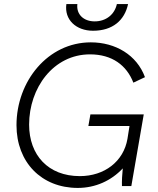

<svg xmlns="http://www.w3.org/2000/svg" viewBox="-20 -914 776 943"><path d="M362 9C448 9 526 -26 583 -87C580 -59 578 -24 579 0H625L686 -352H424L414 -295H616L606 -232C587 -121 493 -49 372 -49C217 -49 123 -152 123 -302C123 -482 242 -647 422 -647C531 -647 602 -593 635 -508L692 -535C652 -644 547 -706 426 -706C215 -706 61 -515 61 -299C61 -117 184 9 362 9ZM437 -763C533 -763 592 -814 609 -894H554C543 -843 501 -809 445 -809C390 -809 354 -844 360 -894H306C295 -817 354 -763 437 -763Z"/></svg>

Font: Fixel Display 20240404 Light
Style: Italic
Weight: 300
Italic angle: -10°
Designer: AlfaBravo + MacPaw
Foundry: Kyrylo Tkachov, Marchela Mozhyna, Serhii Makarenko, Maria Weinstein, Zakhar Kryvoshyya
Version: Version 1.211;Glyphs 3.2 (3225)